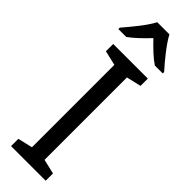

<svg xmlns="http://www.w3.org/2000/svg" viewBox="-315 -946 949 949"><g transform="rotate(45 159.0 -472.0)"><path d="M201 -944H116C93 -899 41 -837 4 -794V-784H59C90 -806 124 -839 158 -875C192 -839 226 -806 259 -784H314V-794C278 -834 224 -899 201 -944ZM280 0V-51L203 -69V-645L280 -663V-714H38V-663L115 -645V-69L38 -51V0Z"/></g></svg>

Font: Noto Sans Myanmar UI SemiCondensed
Style: Regular
Weight: 400
Width: 4
Designer: Monotype Design Team
Foundry: Monotype Imaging Inc.
Version: Version 2.103